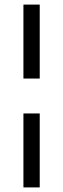

<svg xmlns="http://www.w3.org/2000/svg" viewBox="-20 -749 275 836"><path d="M82 -407V-729H153V-407ZM82 67V-255H153V67Z"/></svg>

Font: Mona Sans SemiCondensed
Style: Regular
Weight: 400
Width: 4
Designer: Deni Anggara
Foundry: GitHub
Version: Version 2.000